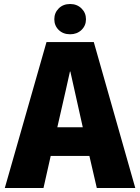

<svg xmlns="http://www.w3.org/2000/svg" viewBox="-20 -938 699 958"><path d="M212 -728H448L655 0H463L426 -160H233L197 0H4ZM308 -487 266 -303H393L352 -487L331 -581H329ZM330 -767Q295 -767 273 -788.5Q251 -810 251 -842Q251 -874 273 -896Q295 -918 330 -918Q364 -918 386.5 -896Q409 -874 409 -842Q409 -810 386.5 -788.5Q364 -767 330 -767Z"/></svg>

Font: Murecho ExtraBold
Style: Regular
Weight: 800
Designer: Neil Summerour
Foundry: Positype
Version: Version 1.010; ttfautohint (v1.8.3)